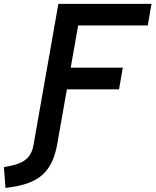

<svg xmlns="http://www.w3.org/2000/svg" viewBox="-134 -713 783 966"><path d="M156.7 -3.9 202.6 -263.7H464.8L483.9 -372.6H221.7L259.3 -585H609.4L628.4 -693.4H159.7L39.6 -12.2L34.7 16.1C22.9 81.5 -12.7 108.9 -93.3 124L-114.3 127.9L-106.4 232.4L-91.3 230.5C64.5 210.4 130.4 151.9 155.8 2.9Z"/></svg>

Font: Cascadia Mono PL SemiBold
Style: Italic
Weight: 600
Italic angle: -10°
Monospace: yes
Designer: Aaron Bell
Foundry: Saja Typeworks
Version: Version 2404.023